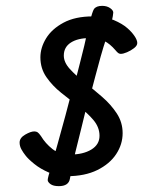

<svg xmlns="http://www.w3.org/2000/svg" viewBox="-20 -594 517 656"><path d="M449 -447Q449 -438 438 -429.5Q427 -421 414 -415.5Q401 -410 393 -410Q387 -410 382.5 -414Q378 -418 374 -423Q356 -444 336.5 -454Q317 -464 287 -464Q246 -464 222 -448.5Q198 -433 198 -404Q198 -381 218.5 -358.5Q239 -336 269 -312.5Q299 -289 329 -263Q359 -237 379 -206.5Q399 -176 399 -139Q399 -101 377 -67.5Q355 -34 312.5 -13Q270 8 209 8Q176 8 147 -4.5Q118 -17 97 -34Q76 -51 67 -63Q59 -73 53 -84Q47 -95 47 -107Q47 -123 66 -134Q85 -145 97 -145Q104 -145 108.5 -142Q113 -139 120 -129Q135 -104 159 -85Q183 -66 220 -66Q264 -66 292 -83Q320 -100 320 -130Q320 -159 299.5 -183.5Q279 -208 249 -230.5Q219 -253 189 -277Q159 -301 138.5 -330.5Q118 -360 118 -398Q118 -431 137.5 -463Q157 -495 197 -516.5Q237 -538 297 -538Q339 -538 368.5 -525.5Q398 -513 415 -498Q430 -485 439.5 -471Q449 -457 449 -447ZM232 -296Q243 -339 252.5 -376Q262 -413 268 -438Q274 -463 279 -487Q284 -511 290 -532Q292 -539 295 -548.5Q298 -558 301 -563Q309 -574 329 -574Q345 -574 356 -566.5Q367 -559 367 -551Q367 -548 365.5 -539Q364 -530 362 -524Q354 -496 343.5 -464.5Q333 -433 324 -401Q316 -372 306 -334.5Q296 -297 286 -259ZM283 -259Q270 -205 257.5 -154.5Q245 -104 237 -72Q231 -45 226 -20.5Q221 4 219 16Q215 42 181 42Q162 42 152.5 35Q143 28 143 21Q143 13 156 -28Q165 -60 177.5 -104.5Q190 -149 203.5 -199Q217 -249 229 -296Z"/></svg>

Font: Lisu Bosa Medium
Style: Italic
Weight: 500
Italic angle: -19°
Designer: David Morse, Annie Olsen, Victor Gaultney, Frank Grießhammer (Latin)
Foundry: SIL International
Version: Version 2.000